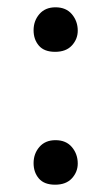

<svg xmlns="http://www.w3.org/2000/svg" viewBox="-20 -498 285 526"><path d="M131 8Q101 8 86.5 -9Q72 -26 72 -51Q72 -77 88 -95.5Q104 -114 132 -114Q161 -114 177 -95Q193 -76 193 -50Q193 -27 177 -9.5Q161 8 131 8ZM131 -356Q101 -356 86.5 -373Q72 -390 72 -415Q72 -441 88 -459.5Q104 -478 132 -478Q161 -478 177 -459Q193 -440 193 -414Q193 -391 177 -373.5Q161 -356 131 -356Z"/></svg>

Font: STIX Two Text
Style: Regular
Weight: 400
Designer: Ross Mills, John Hudson & Paul Hanslow, Tiro Typeworks Ltd; with prior portions MicroPress Inc., and Coen Hoffman.
Foundry: Tiro Typeworks Ltd
Version: Version 2.13 b171